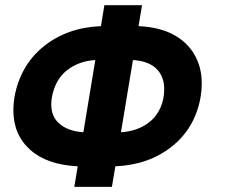

<svg xmlns="http://www.w3.org/2000/svg" viewBox="-20 -732 889 752"><path d="M418.3 0H271L284.4 -80.6Q164.1 -86.6 98.4 -145.2Q32.3 -204.2 32.3 -300.8Q32.3 -312.5 33.4 -324.8Q34.4 -337 36.2 -349.8Q58.9 -475.9 150.9 -550.1Q242.9 -624.3 375.4 -629.6L388.8 -711.6H536.2L522.7 -629.6Q611.2 -625.7 669.2 -590.7Q727.3 -555.8 752.8 -495.4Q770.2 -455.3 770.2 -404.8Q770.2 -378.6 765.6 -351.2Q744 -230.5 653.4 -158.4Q563.2 -86.3 431.8 -80.6ZM306.5 -214.1 353.3 -496.8Q288 -492.9 241.8 -456.3Q195.7 -419.7 182.9 -349.8Q180.8 -335.9 180.8 -323.5Q180.8 -278.1 208.1 -251.8Q242.5 -218 306.5 -214.1ZM453.8 -214.1Q518.1 -217.7 563.9 -252.8Q579.2 -264.6 590.4 -279.5Q601.6 -294.4 608.8 -311.1Q616.1 -327.8 619.7 -345.9Q623.2 -364 623.2 -382.1Q623.2 -410.2 614.2 -431.1Q605.1 -452.1 588.8 -466.3Q572.4 -480.5 549.9 -487.9Q527.3 -495.4 500.7 -496.8Z"/></svg>

Font: Linik Sans
Style: Bold Italic
Weight: 700
Italic angle: 9°
Designer: Fonts by Rasmus Andersson / Changes by Cristiano Sobral with parts from Marc Monis
Foundry: rsms
Version: Version 3.020; ttfautohint (v1.6)